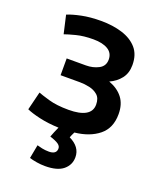

<svg xmlns="http://www.w3.org/2000/svg" viewBox="-138 -621 763 914"><g transform="rotate(20 244.0 -163.5)"><path d="M200 207Q179 207 157.5 203.5Q136 200 120 195L133 126Q142 129 158.5 132.5Q175 136 194 136Q211 136 221 129.5Q231 123 232 109Q233 95 220 85.5Q207 76 176 66Q180 55 186 40.5Q192 26 198 13Q144 11 100.5 1Q57 -9 33 -20L56 -113Q71 -107 112 -95Q153 -83 214 -83Q270 -83 299.5 -100Q329 -117 329 -151Q329 -183 311.5 -198.5Q294 -214 269 -219.5Q244 -225 220 -225H122V-310H219Q255 -310 283.5 -325Q312 -340 312 -373Q312 -406 285 -422.5Q258 -439 211 -439Q162 -439 125 -429.5Q88 -420 69 -413L48 -505Q74 -516 117.5 -525Q161 -534 216 -534Q275 -534 323 -519Q371 -504 399 -472Q427 -440 427 -387Q427 -346 405.5 -318.5Q384 -291 350 -276Q396 -259 420.5 -227Q445 -195 445 -145Q445 -74 398.5 -36.5Q352 1 277 9Q273 17 269.5 24.5Q266 32 264 38Q322 66 322 118Q322 157 292 182Q262 207 200 207Z"/></g></svg>

Font: Ubuntu Sans SemiBold
Style: Regular
Weight: 600
Designer: Dalton Maag Ltd
Foundry: Dalton Maag Ltd
Version: Version 1.006; ttfautohint (v1.8.4.7-5d5b)